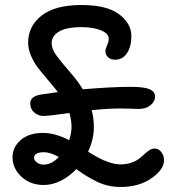

<svg xmlns="http://www.w3.org/2000/svg" viewBox="-20 -703 740 763"><path d="M151.9 -242.2Q131.8 -242.2 116 -256.1Q100.1 -270 100.1 -292Q100.1 -319.8 141.1 -327.1Q200.7 -335.9 210 -336.9Q197.3 -354 171.4 -384.3Q145.5 -414.6 131.1 -433.1Q116.7 -451.7 104.2 -479.2Q91.8 -506.8 91.8 -533.2Q91.8 -599.1 145.3 -641.1Q198.7 -683.1 304.2 -683.1Q403.8 -683.1 452.9 -646.7Q502 -610.4 502 -559.1Q502 -517.6 484.6 -491.7Q467.3 -465.8 438 -465.8Q419.4 -465.8 409.2 -475.6Q398.9 -485.4 398.9 -500Q398.9 -508.3 405.5 -522.7Q412.1 -537.1 412.1 -549.8Q412.1 -569.8 381.1 -582.5Q350.1 -595.2 304.2 -595.2Q270.5 -595.2 244.9 -589.4Q219.2 -583.5 202.1 -568.6Q185.1 -553.7 185.1 -530.8Q185.1 -508.8 204.3 -482.4Q223.6 -456.1 256.8 -418Q290 -379.9 309.1 -348.1Q422.4 -357.9 501 -357.9Q552.7 -357.9 574.5 -348.4Q596.2 -338.9 596.2 -319.8Q596.2 -299.3 577.9 -284.7Q559.6 -270 530.8 -270Q525.4 -270 502.9 -271Q480.5 -272 457 -272Q411.1 -272 344.2 -265.1Q353 -233.4 353 -196.8Q353 -149.9 330.1 -100.1Q356.4 -84 373.3 -75Q390.1 -65.9 414.1 -57.9Q438 -49.8 459 -49.8Q482.4 -49.8 501.5 -56.4Q520.5 -63 532.2 -72Q543.9 -81.1 553.7 -90.3Q563.5 -99.6 573.7 -106.2Q584 -112.8 595.2 -112.8Q610.4 -112.8 621.1 -98.6Q631.8 -84.5 631.8 -65.9Q631.8 -29.3 582 5.4Q532.2 40 459 40Q411.1 40 370.1 21.2Q329.1 2.4 283.2 -30.8Q255.4 -1.5 221.7 15.4Q188 32.2 153.8 32.2Q100.1 32.2 64.9 -1Q29.8 -34.2 29.8 -78.1Q29.8 -118.2 62.3 -146.5Q94.7 -174.8 150.9 -174.8Q198.7 -174.8 254.9 -146Q264.2 -172.9 264.2 -199.2Q264.2 -224.6 255.9 -253.9Q173.8 -242.2 151.9 -242.2ZM115.2 -75.2Q115.2 -65.9 126.7 -57.4Q138.2 -48.8 152.8 -48.8Q185.1 -48.8 213.9 -79.1Q179.7 -98.1 154.8 -98.1Q115.2 -98.1 115.2 -75.2Z"/></svg>

Font: Shantell Sans Bouncy
Style: Regular
Weight: 400
Designer: Stephen Nixon, Anya Danilova, Shantell Martin
Foundry: Arrow Type
Version: Version 1.006;[9816181b4]